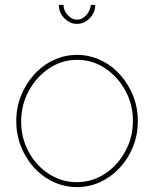

<svg xmlns="http://www.w3.org/2000/svg" viewBox="-20 -750 626 780"><path d="M293 10Q242 10 197 -11Q152 -32 118 -69.5Q84 -107 65 -155.5Q46 -204 46 -258Q46 -313 65.5 -361.5Q85 -410 119 -447.5Q153 -485 198 -506Q243 -527 293 -527Q343 -527 388 -506Q433 -485 467 -447.5Q501 -410 520.5 -361.5Q540 -313 540 -258Q540 -204 521 -155.5Q502 -107 467.5 -69.5Q433 -32 388.5 -11Q344 10 293 10ZM66 -256Q66 -189 96.5 -133Q127 -77 178.5 -43.5Q230 -10 292 -10Q354 -10 406 -44Q458 -78 489 -135Q520 -192 520 -259Q520 -326 489 -382.5Q458 -439 406.5 -473Q355 -507 293 -507Q232 -507 180 -472.5Q128 -438 97 -381Q66 -324 66 -256ZM293 -670Q313 -670 329.5 -687.5Q346 -705 349 -730H367Q367 -699 344.5 -676Q322 -653 293 -653Q264 -653 241.5 -676Q219 -699 219 -730H238Q238 -708 255 -689Q272 -670 293 -670Z"/></svg>

Font: Raleway Thin Thin
Style: Regular
Weight: 250
Version: Version 4.026